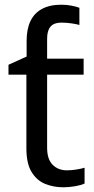

<svg xmlns="http://www.w3.org/2000/svg" viewBox="-20 -785 401 815"><path d="M240 -765Q263 -765 283.5 -761Q304 -757 317 -752V-679Q308 -682 285.5 -685.5Q263 -689 240 -689Q209 -689 194.5 -672Q180 -655 180 -621V-536H335V-468H180V-158Q180 -109 203.5 -85.5Q227 -62 264 -62Q284 -62 305 -65.5Q326 -69 339 -73V-6Q325 1 299 5.5Q273 10 249 10Q207 10 171.5 -4.5Q136 -19 114 -55Q92 -91 92 -156V-468H16V-510L93 -545V-611Q93 -661 109 -695Q125 -729 158 -747Q191 -765 240 -765Z"/></svg>

Font: hexuoriya05
Style: Book
Weight: 400
Designer: Jelle Bosma - Monotype Design Team
Foundry: Monotype Imaging Inc.
Version: Version 2.003